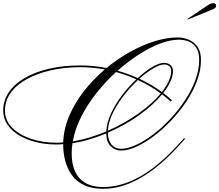

<svg xmlns="http://www.w3.org/2000/svg" viewBox="-182 -1034 1371 1200"><path d="M463 146Q391 146 342.5 122.5Q294 99 266 59Q238 19 225.5 -29.5Q213 -78 213 -129V-133Q191 -131 170 -131Q102 -131 42 -146Q-18 -161 -64 -189Q-110 -217 -136 -256Q-162 -295 -162 -343Q-162 -405 -127 -457Q-92 -509 -27.5 -546.5Q37 -584 125 -604.5Q213 -625 319 -625Q361 -625 402.5 -621Q444 -617 484 -609Q554 -667 631.5 -710Q709 -753 785 -776.5Q861 -800 928 -800Q964 -800 997.5 -786Q1031 -772 1052.5 -741.5Q1074 -711 1074 -659Q1074 -596 1049.5 -529.5Q1025 -463 983 -400Q941 -337 888.5 -281.5Q836 -226 779.5 -183.5Q723 -141 670 -117Q617 -93 574 -93Q537 -93 509.5 -120.5Q482 -148 482 -200Q431 -179 377.5 -163Q324 -147 271 -139Q266 -107 266 -76Q266 27 316 81Q366 135 463 135Q689 135 924 -122L967 -169H977L933 -120Q815 10 696.5 78Q578 146 463 146ZM885 -399Q860 -423 831 -444Q776 -378 687 -314Q598 -250 492 -205Q493 -157 515 -130.5Q537 -104 574 -104Q616 -104 668 -128Q720 -152 775 -193.5Q830 -235 881.5 -290Q933 -345 974 -407Q1015 -469 1039 -533.5Q1063 -598 1063 -659Q1063 -707 1045 -735Q1027 -763 998 -774.5Q969 -786 935 -786Q883 -786 819.5 -762Q756 -738 687 -694Q618 -650 553 -592Q617 -574 679 -546Q725 -589 769 -615Q813 -641 843 -641Q869 -641 884 -627Q899 -613 899 -590Q899 -559 883 -524Q867 -489 838 -453Q867 -431 892 -408ZM844 -631Q817 -631 775.5 -606.5Q734 -582 689 -542Q765 -506 830 -459Q857 -494 872.5 -527.5Q888 -561 888 -590Q888 -610 876 -620.5Q864 -631 844 -631ZM-151 -342Q-151 -282 -107 -237Q-63 -192 10.5 -167Q84 -142 172 -142Q192 -142 213 -144Q216 -229 251 -310.5Q286 -392 343.5 -465.5Q401 -539 473 -600Q396 -614 319 -614Q221 -614 135.5 -594.5Q50 -575 -14.5 -539.5Q-79 -504 -115 -454Q-151 -404 -151 -342ZM543 -584Q478 -524 421.5 -453Q365 -382 326 -305.5Q287 -229 273 -150Q326 -159 378.5 -175Q431 -191 482 -212Q485 -267 512 -325.5Q539 -384 581 -439Q623 -494 670 -538Q609 -566 543 -584ZM680 -534Q634 -491 592 -437Q550 -383 522.5 -326Q495 -269 492 -217Q595 -262 682.5 -324Q770 -386 823 -450Q758 -498 680 -534ZM992 -912 990 -916 1124 -1006Q1137 -1014 1150 -1014Q1169 -1014 1169 -998Q1169 -985 1151 -977Z"/></svg>

Font: Ballet 16pt
Style: Regular
Weight: 400
Designer: Maximiliano R. Sproviero
Foundry: Omnibus-Type
Version: Version 1.100; ttfautohint (v1.8.3)